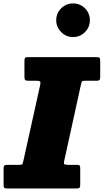

<svg xmlns="http://www.w3.org/2000/svg" viewBox="-48 -1076 592 1096"><path d="M-27.5 -22.5V-115Q-27.5 -129 -22.5 -132Q-17.5 -135 -3.5 -135H63Q77 -135 79.5 -139Q82 -143 85 -156L181.5 -591.5Q184.5 -605.5 180.8 -610.2Q177 -615 161.5 -615H115.5Q100.5 -615 96 -619Q91.5 -623 91.5 -639V-727Q91.5 -741.5 95 -745.8Q98.5 -750 112.5 -750H502.5Q517.5 -750 520.8 -745Q524 -740 524 -726V-639.5Q524 -623 519.8 -619Q515.5 -615 500 -615H436.5Q422 -615 419.8 -611Q417.5 -607 414.5 -595L318.5 -157.5Q315 -142 320 -138.5Q325 -135 343 -135H387Q400 -135 405 -132.2Q410 -129.5 410 -117V-25.5Q410 -8 405.8 -4Q401.5 0 385 0H-5Q-19.5 0 -23.5 -3.8Q-27.5 -7.5 -27.5 -22.5ZM369 -864.5Q329.5 -864.5 301.2 -892.8Q273 -921 273 -960.5Q273 -1000.5 301.2 -1028.5Q329.5 -1056.5 369 -1056.5Q409 -1056.5 437 -1028.5Q465 -1000.5 465 -960.5Q465 -921 437 -892.8Q409 -864.5 369 -864.5Z"/></svg>

Font: Besley* Narrow Fatface
Style: Italic
Weight: 900
Width: 4
Italic angle: -13°
Designer: Owen Earl
Foundry: indestructible type*
Version: Version 3.000; ttfautohint (v1.8.3)